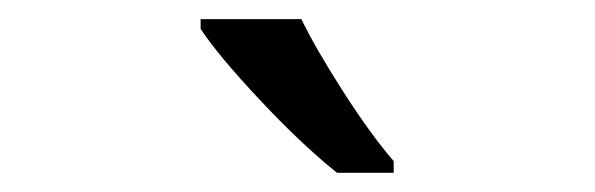

<svg xmlns="http://www.w3.org/2000/svg" viewBox="-20 -786 620 200"><path d="M390.1 -606H331.1Q294.4 -635.3 250.7 -681.9Q207 -728.5 189 -755.9V-766.1H293.9Q309.6 -733.9 338.4 -689.2Q367.2 -644.5 390.1 -618.2Z"/></svg>

Font: NotoSans
Style: Regular
Weight: 400
Designer: Monotype Design team
Foundry: Monotype Imaging Inc.
Version: Version 1.04